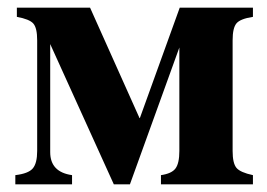

<svg xmlns="http://www.w3.org/2000/svg" viewBox="-20 -481 697 501"><path d="M400 0V-24Q428 -28 438 -41.5Q448 -55 448 -87V-357L319 0H277L111 -366V-84Q111 -32 168 -24V0H20V-24Q54 -28 65.5 -41.5Q77 -55 77 -87V-376Q77 -408 67 -419.5Q57 -431 24 -437V-461H215L344 -173H345L449 -461H640V-437Q607 -432 597 -420Q587 -408 587 -376V-87Q587 -55 597 -43Q607 -31 640 -24V0Z"/></svg>

Font: STIX
Style: Bold
Weight: 700
Designer: MicroPress Inc., with final additions and corrections provided by Coen Hoffman, Elsevier (retired)
Version: Version 1.1.1